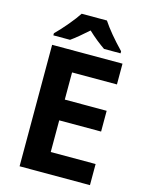

<svg xmlns="http://www.w3.org/2000/svg" viewBox="-135 -1009 830 1090"><g transform="rotate(15 280.0 -464.0)"><path d="M503.4 0H89.8V-713.9H503.4V-591.8H239.7V-432.1H485.8V-310.1H239.7V-124H503.4ZM206.1 -927.7H354.5Q397 -863.3 477.5 -779.8V-767.6H380.4Q360.4 -781.2 332.5 -803.2Q305.2 -825.2 279.8 -849.1Q256.8 -828.6 228.5 -804.7Q199.7 -780.8 180.7 -767.6H82.5V-779.8Q115.2 -812 151.1 -855Q187 -897.9 206.1 -927.7Z"/></g></svg>

Font: Viking Open Sans
Style: Bold
Weight: 700
Foundry: Ascender Corporation
Version: Version 2.001